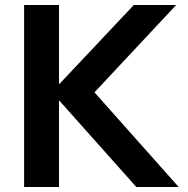

<svg xmlns="http://www.w3.org/2000/svg" viewBox="-20 -750 755 770"><path d="M76.7 0V-730H216.6V-413.7H218.6L516.7 -730H686.6L358.9 -379.7L696.6 0H526.7L218.6 -345.7H216.6V0Z"/></svg>

Font: M PLUS 1 Thin
Style: Regular
Weight: 100
Designer: Coji Morishita
Foundry: UNDERFOREST DESIGN
Version: Version 1.001